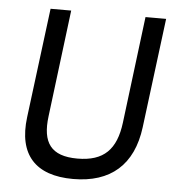

<svg xmlns="http://www.w3.org/2000/svg" viewBox="-46 -623 608 677"><g transform="rotate(5 257.5 -284.5)"><path d="M442 -580 395 -202C383 -107 340 -62 246 -62C152 -62 120 -108 132 -202L179 -580H106L57 -192C40 -58 104 11 237 11C370 11 449 -58 466 -192L515 -580Z"/></g></svg>

Font: Charger
Style: It
Weight: 400
Designer: Jasper
Foundry: Cannot Into Space Fonts
Version: Version 0.98